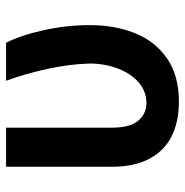

<svg xmlns="http://www.w3.org/2000/svg" viewBox="-9 -576 595 617"><g transform="rotate(-90 288.5 -267.5)"><path d="M61.1 -545.5H186.8V-204.5Q186.8 -147 209.2 -120.7Q231.5 -94.5 266.3 -94.5Q303.6 -94.5 332.4 -119.7Q361.2 -144.9 377 -186.8Q392.8 -228.7 392.8 -277Q391.3 -338.8 376.1 -410.3Q360.8 -481.9 337.4 -545.5H459.5Q483.7 -498.6 500 -424.2Q516.3 -349.8 516.3 -277Q516.3 -195.3 490.2 -130.7Q464.1 -66.1 409.1 -28.1Q354 9.9 270.6 9.9Q206.3 9.9 159.4 -13.3Q112.6 -36.6 86.8 -84.9Q61.1 -133.2 61.1 -206Z"/></g></svg>

Font: Riot Sans
Style: Bold
Weight: 600
Designer: Rasmus Andersson
Foundry: rsms
Version: Version 4.001